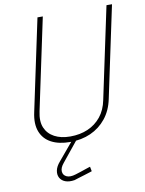

<svg xmlns="http://www.w3.org/2000/svg" viewBox="-99 -769 804 1063"><g transform="rotate(-10 303.0 -237.5)"><path d="M286 -6H261L259 2L171 107Q150 131 145.5 154Q141 177 150.5 194.5Q160 212 181 220Q202 228 233 223Q239 221 255 216Q271 211 289.5 205.5Q308 200 321.5 195.5Q335 191 335 191L330 165Q330 165 323 167Q316 169 303.5 173.5Q291 178 275.5 183Q260 188 244 193Q212 203 192.5 194Q173 185 171.5 164Q170 143 190 119L284 3ZM497 -186 606 -700H575L466 -186Q455 -131 425 -94Q395 -57 351 -38Q307 -19 252 -19Q200 -19 163.5 -38.5Q127 -58 111.5 -94.5Q96 -131 108 -186L217 -700H187L78 -186Q64 -122 81 -78Q98 -34 140.5 -11.5Q183 11 246 11Q310 11 361.5 -12Q413 -35 448.5 -79Q484 -123 497 -186Z"/></g></svg>

Font: Advent Pro ExtraLight
Style: Italic
Weight: 250
Italic angle: -12°
Version: Version 3.000